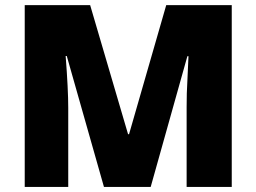

<svg xmlns="http://www.w3.org/2000/svg" viewBox="-20 -734 1007 754"><path d="M388.2 0 242.2 -514.2H237.8Q248 -382.8 248 -310.1V0H77.1V-713.9H334L482.9 -207H486.8L632.8 -713.9H890.1V0H712.9V-313Q712.9 -337.4 713.6 -367.2Q714.4 -397 720.2 -513.2H715.8L571.8 0Z"/></svg>

Font: Open Sans ExtBd
Style: Bold
Weight: 800
Foundry: Ascender Corporation
Version: Version 1.10